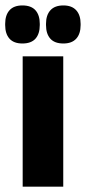

<svg xmlns="http://www.w3.org/2000/svg" viewBox="-34 -704 324 724"><path d="M51.5 0V-491.5H204.5V0ZM50.5 -540Q18 -540 1.8 -558.2Q-14.5 -576.5 -14.5 -609.5V-614Q-14.5 -647 1.8 -665.2Q18 -683.5 50.5 -683.5Q83.5 -683.5 99.8 -665.2Q116 -647 116 -614V-609.5Q116 -576.5 99.8 -558.2Q83.5 -540 50.5 -540ZM205 -540Q172 -540 155.8 -558.2Q139.5 -576.5 139.5 -609.5V-614Q139.5 -647 156 -665.2Q172.5 -683.5 205 -683.5Q237 -683.5 253.5 -665.2Q270 -647 270 -614V-609.5Q270 -576.5 253.5 -558.2Q237 -540 205 -540Z"/></svg>

Font: Anek Odia Medium
Style: Bold
Weight: 700
Version: Version 1.003